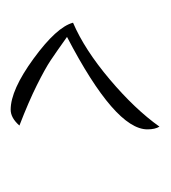

<svg xmlns="http://www.w3.org/2000/svg" viewBox="-0 -356 312 351"><g transform="rotate(90 155.5 -180.0)"><path d="M211 -316Q216 -308 216 -294Q216 -235 47 -147Q75 -127 90 -117Q105 -107 135 -92Q165 -77 209 -60Q195 -44 180 -44Q144 -44 86.5 -86Q29 -128 21 -158Q70 -179 124.5 -225Q179 -271 211 -316Z"/></g></svg>

Font: Dancing Script
Style: Regular
Weight: 400
Designer: Pablo Impallari
Foundry: Pablo Impallari. www.impallari.com
Version: Version 1.002